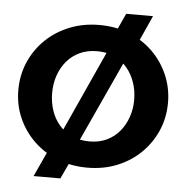

<svg xmlns="http://www.w3.org/2000/svg" viewBox="-57 -823 928 956"><g transform="rotate(5 407.0 -344.5)"><path d="M280 78H146L218 -78L239 -91L477 -614L474 -634L535 -767H669L588 -587L570 -580L339 -77L343 -57ZM408 13Q327 13 258.5 -14.5Q190 -42 139.5 -91Q89 -140 61 -204.5Q33 -269 33 -343Q33 -417 61 -482Q89 -547 139.5 -596Q190 -645 258.5 -672.5Q327 -700 408 -700Q489 -700 557 -672.5Q625 -645 675 -596Q725 -547 753 -482Q781 -417 781 -343Q781 -269 753 -204.5Q725 -140 675 -91Q625 -42 557 -14.5Q489 13 408 13ZM408 -118Q456 -118 494 -136Q532 -154 558 -185.5Q584 -217 598 -257.5Q612 -298 612 -343Q612 -389 598 -430Q584 -471 558 -502Q532 -533 494 -551Q456 -569 408 -569Q359 -569 320.5 -551Q282 -533 255.5 -501Q229 -469 215.5 -428.5Q202 -388 202 -343Q202 -297 215.5 -256Q229 -215 255.5 -184Q282 -153 320.5 -135.5Q359 -118 408 -118Z"/></g></svg>

Font: BioRhyme ExtraBold ExtraBold
Style: Regular
Weight: 800
Version: Version 1.600;gftools[0.9.33]